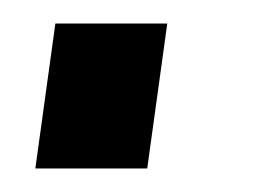

<svg xmlns="http://www.w3.org/2000/svg" viewBox="-20 -143 230 163"><path d="M122 -123 105 0H10L27 -123Z"/></svg>

Font: Pathway Extreme 28pt Medium
Style: Italic
Weight: 500
Italic angle: -8°
Designer: Eduardo Rodriguez Tunni
Foundry: Eduardo Rodriguez Tunni
Version: Version 1.001;gftools[0.9.26]